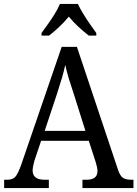

<svg xmlns="http://www.w3.org/2000/svg" viewBox="-20 -951 695 971"><path d="M1 0V-42H18Q44 -42 57.5 -57Q71 -72 88 -120L292 -714H369L577 -92Q587 -62 601.5 -52Q616 -42 644 -42H655V0H397V-42H418Q473 -42 473 -86Q473 -95 470.5 -106.5Q468 -118 464 -131L429 -239H188L154 -138Q151 -126 148 -112.5Q145 -99 145 -89Q145 -42 205 -42H227V0ZM206 -289H412L355 -470Q340 -514 328.5 -552Q317 -590 310 -623Q303 -590 293 -556Q283 -522 269 -479ZM190 -784Q204 -803 222.5 -829Q241 -855 257.5 -882Q274 -909 283 -931H374Q384 -909 400.5 -882Q417 -855 435 -829Q453 -803 467 -784V-771H429Q403 -791 376 -816Q349 -841 328 -867Q307 -841 280.5 -816Q254 -791 228 -771H190Z"/></svg>

Font: Noto Serif Sinhala SemiCondensed
Style: Regular
Weight: 400
Width: 4
Designer: Jelle Bosma - Monotype Design Team
Foundry: Monotype Imaging Inc.
Version: Version 2.007; ttfautohint (v1.8.4.7-5d5b)